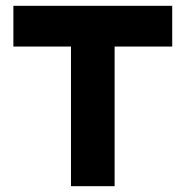

<svg xmlns="http://www.w3.org/2000/svg" viewBox="-20 -640 638 660"><path d="M224 -480H26V-620H572V-480H374V0H224Z"/></svg>

Font: Athiti
Style: Bold
Weight: 700
Designer: CadsonDemak Team
Foundry: CadsonDemak
Version: Version 1.033